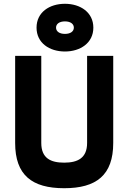

<svg xmlns="http://www.w3.org/2000/svg" viewBox="-20 -985 686 1014"><path d="M198 -230V-690H60V-230C60 -60 149 9 319 9C489 9 578 -60 578 -230V-690H440V-230C440 -150 390 -126 319 -126C248 -126 198 -149 198 -230ZM473 -839C473 -920 404 -965 323 -965C241 -965 173 -920 173 -839C173 -758 241 -713 323 -713C404 -713 473 -758 473 -839ZM276 -839C276 -859 294 -872 323 -872C352 -872 370 -859 370 -839C370 -819 352 -806 323 -806C294 -806 276 -819 276 -839Z"/></svg>

Font: TitilliumText22L
Style: 999 wt
Weight: 900
Designer: Campivisivi
Foundry: Campivisivi
Version: 1.000